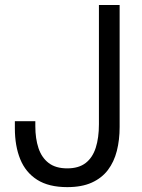

<svg xmlns="http://www.w3.org/2000/svg" viewBox="-20 -758 582 788"><path d="M256 10Q180 10 132.5 -20.2Q85 -50.5 63 -104.8Q41 -159 41 -231.5Q41 -239 41 -246.2Q41 -253.5 41 -260.5H125Q125 -256 125 -250.8Q125 -245.5 125 -240Q125 -189 138 -150Q151 -111 179.8 -89Q208.5 -67 256 -67Q303 -67 331.5 -89Q360 -111 373 -151.8Q386 -192.5 386 -248V-737.5H471V-237Q471 -183.5 459.5 -138.5Q448 -93.5 422.8 -60.2Q397.5 -27 356.5 -8.5Q315.5 10 256 10Z"/></svg>

Font: Epilogue
Style: Regular
Weight: 400
Designer: Tyler Finck
Foundry: Etcetera Type Co
Version: Version 2.112